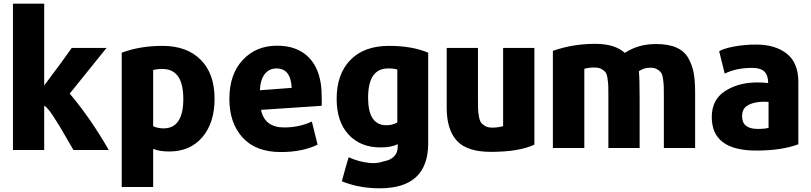

<svg xmlns="http://www.w3.org/2000/svg" viewBox="-20 -800 4386 1038"><path d="M568 11H377Q371 2 335 -61.5Q299 -125 267.5 -172.5Q236 -220 219 -229V11H50V-780H219V-338Q331 -487 368 -541H556L357 -294Q470 -160 568 11Z M1140 -266Q1140 -136 1074 -58.5Q1008 19 895 19Q843 19 808 5V211H638V-515Q736 -552 859 -552Q990 -552 1065 -477Q1140 -402 1140 -266ZM971 -265Q971 -427 859 -427Q824 -427 808 -421V-118Q832 -106 864 -106Q971 -106 971 -265Z M1719 -228 1391 -206Q1411 -111 1516 -111Q1598 -111 1666 -143L1697 -18Q1615 22 1498 22Q1363 22 1291.5 -56.5Q1220 -135 1220 -265Q1220 -398 1292 -475.5Q1364 -553 1478 -553Q1585 -553 1647.5 -491.5Q1710 -430 1718 -314Q1718 -308 1719 -278.5Q1720 -249 1719 -228ZM1557 -325Q1552 -430 1475 -430Q1434 -430 1410.5 -398.5Q1387 -367 1385 -312Z M2295 -26Q2295 218 2033 218Q1921 218 1828 180Q1849 102 1865 50Q1919 75 1979 81Q2020 85 2055 72Q2091 66 2110.5 45.5Q2130 25 2130 -4V-21Q2099 -3 2036 -3Q1929 -3 1864.5 -72.5Q1800 -142 1800 -266Q1800 -399 1874 -475.5Q1948 -552 2083 -552Q2209 -552 2295 -515ZM2128 -138V-424Q2111 -430 2078 -430Q1970 -430 1970 -271Q1970 -123 2069 -123Q2102 -123 2128 -138Z M2869 -18Q2785 21 2634 21Q2505 21 2450 -39Q2395 -99 2395 -217V-541H2564V-267Q2564 -231 2564.5 -213Q2565 -195 2569 -171.5Q2573 -148 2581 -137Q2589 -126 2604 -118Q2619 -110 2641 -110Q2672 -110 2700 -118V-541H2869Z M3738 0H3569V-277Q3569 -315 3568.5 -332Q3568 -349 3564.5 -373.5Q3561 -398 3553.5 -408Q3546 -418 3531.5 -426Q3517 -434 3496 -434Q3461 -434 3434 -415Q3438 -377 3438 -264V0H3269V-277Q3269 -316 3268.5 -333.5Q3268 -351 3264.5 -375.5Q3261 -400 3253 -410Q3245 -420 3230.5 -427.5Q3216 -435 3194 -435Q3162 -435 3139 -428V0H2969V-525Q3076 -563 3198 -563Q3304 -563 3358 -514Q3430 -562 3527 -562Q3594 -562 3637.5 -542.5Q3681 -523 3702 -484.5Q3723 -446 3730.5 -404Q3738 -362 3738 -301Z M4296 -358V-20Q4206 14 4068 14Q3828 14 3828 -167Q3828 -259 3896 -305Q3964 -351 4060 -354H4089Q4103 -354 4133 -351Q4133 -393 4112.5 -413Q4092 -433 4046 -433Q3960 -433 3898 -402L3868 -523Q3890 -537 3946 -548Q4002 -559 4069 -559Q4172 -559 4234 -509.5Q4296 -460 4296 -358ZM4135 -109V-249Q4114 -251 4086 -249Q4041 -244 4016.5 -226.5Q3992 -209 3992 -171Q3992 -103 4077 -103Q4116 -103 4135 -109Z"/></svg>

Font: Repo
Style: ExtraBold
Weight: 800
Designer: Stefan Peev
Foundry: Context Ltd
Version: Version 001.000